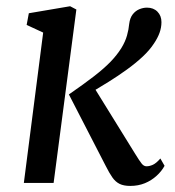

<svg xmlns="http://www.w3.org/2000/svg" viewBox="-20 -587 560 616"><path d="M56.5 0 118.5 -482.5 65.5 -507 72.5 -544.5 205 -567 225 -556.5 152 0ZM398 9.5Q377 9.5 363.8 3Q350.5 -3.5 340.5 -17.8Q330.5 -32 319 -55L201 -284Q249.5 -317.5 281.8 -342.5Q314 -367.5 334.8 -389Q355.5 -410.5 369.5 -433Q382 -453.5 387.5 -473.2Q393 -493 394.5 -510.5Q397 -530 406 -541.2Q415 -552.5 427.2 -557.5Q439.5 -562.5 451.5 -562.5Q472.5 -562.5 485.2 -549.5Q498 -536.5 498 -516Q498 -498.5 491.8 -481.5Q485.5 -464.5 474 -447.5Q460 -426 437.5 -405Q415 -384 387 -363.8Q359 -343.5 328 -324.2Q297 -305 266 -286.5L275 -317.5L413 -94.5Q428 -70 434.8 -61.8Q441.5 -53.5 450 -53.5Q460 -53.5 470.8 -58.5Q481.5 -63.5 494.5 -78.5L508 -55Q498.5 -37.5 482.2 -22.8Q466 -8 444.8 0.8Q423.5 9.5 398 9.5Z"/></svg>

Font: Merriweather 20pt
Style: Italic
Weight: 400
Italic angle: -7.8°
Version: Version 2.101